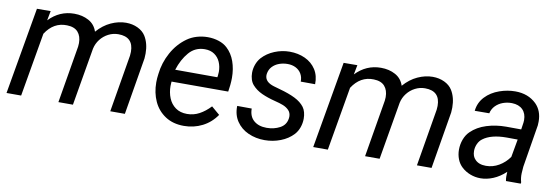

<svg xmlns="http://www.w3.org/2000/svg" viewBox="-46 -840 3336 1150"><g transform="rotate(10 1622.0 -264.5)"><path d="M170.4 -387.7 103.5 0H14.6L106.4 -528.3L189.9 -528.8L178.7 -470.7Q243.2 -538.1 332.5 -538.1Q382.3 -538.1 420.4 -517.3Q458.5 -496.6 472.7 -453.6Q510.3 -496.6 556.2 -517.6Q602.1 -538.6 647 -538.6Q686.5 -538.6 718.5 -523.4Q750.5 -508.3 767.1 -481.9Q793.9 -438.5 793.9 -377.4Q793.9 -362.8 792.5 -347.2L734.4 0H645.5L704.1 -348.6Q705.6 -361.3 705.6 -372.1Q705.6 -462.9 613.8 -462.9Q581.5 -462.9 553.2 -448.2Q524.9 -433.6 505.1 -408.2Q485.4 -382.8 478.5 -351.1L418.5 0H330.1L388.7 -348.1Q390.1 -359.4 390.1 -369.6Q390.1 -411.6 368.4 -436.3Q346.7 -460.9 301.8 -461.9Q220.2 -464.8 170.4 -387.7Z M1291.5 -91.8Q1257.8 -42.5 1206.3 -16.4Q1154.8 9.8 1094.2 9.8Q1027.8 9.8 981 -21Q934.1 -51.8 910.4 -103.5Q886.7 -155.3 886.7 -218.8Q886.7 -226.6 887.7 -244.1L890.6 -270Q898.4 -339.4 932.1 -400.9Q965.8 -462.4 1020 -501Q1045.9 -519.5 1078.4 -529.1Q1110.8 -538.6 1144.5 -538.6Q1180.2 -538.6 1211.4 -528.3Q1242.7 -518.1 1263.7 -498.5Q1296.4 -468.3 1312.5 -422.9Q1328.6 -377.4 1328.6 -323.2Q1328.6 -303.7 1326.2 -279.3L1320.8 -238.8H976.1Q974.6 -225.6 974.6 -212.4Q974.6 -172.4 988.3 -138.7Q1002 -105 1030.3 -84.5Q1058.6 -64 1100.6 -64Q1140.6 -64 1175.3 -82.8Q1210 -101.6 1241.2 -134.8ZM985.4 -312.5 1241.7 -312 1243.2 -319.8Q1245.1 -336.4 1245.1 -345.2Q1245.1 -377.4 1233.4 -404.5Q1221.7 -431.6 1198 -448Q1174.3 -464.4 1139.6 -464.4Q1081.1 -464.4 1043.5 -420.9Q1005.9 -377.4 985.4 -312.5Z M1707.5 -154.3Q1707.5 -177.7 1692.9 -192.9Q1678.2 -208 1657.2 -216.3Q1636.2 -224.6 1606 -231.9Q1561 -243.2 1524.9 -259.5Q1488.8 -275.9 1465.3 -302.7Q1453.6 -315.9 1447.8 -334.7Q1441.9 -353.5 1441.9 -374.5Q1441.9 -399.9 1450.7 -424.6Q1459.5 -449.2 1476.1 -468.3Q1506.3 -501.5 1551 -519.8Q1595.7 -538.1 1642.6 -538.1Q1694.3 -538.1 1736.6 -518.6Q1778.8 -499 1803 -461.7Q1827.1 -424.3 1825.7 -372.6L1738.3 -373Q1738.8 -400.4 1726.6 -420.9Q1714.4 -441.4 1692.6 -452.4Q1670.9 -463.4 1643.1 -463.4Q1616.2 -463.4 1591.8 -454.6Q1567.4 -445.8 1550.5 -427.7Q1533.7 -409.7 1529.8 -382.8Q1529.3 -379.9 1529.3 -375Q1529.3 -334 1585 -317.4L1622.6 -306.6Q1679.7 -291 1717.3 -272.2Q1754.9 -253.4 1775.4 -226.1Q1784.7 -213.4 1789.6 -195.6Q1794.4 -177.7 1794.4 -157.2Q1794.4 -130.4 1785.4 -104.5Q1776.4 -78.6 1758.8 -59.1Q1728 -25.9 1681.9 -8.1Q1635.7 9.8 1585.4 9.8Q1531.2 9.8 1485.8 -10.5Q1440.4 -30.8 1413.8 -70.1Q1387.2 -109.4 1388.7 -163.6L1477.1 -163.1Q1477.1 -115.7 1506.3 -90.3Q1535.6 -64.9 1584.5 -64.9Q1629.4 -64.9 1665 -84Q1700.7 -103 1706.5 -143.1Q1707.5 -150.9 1707.5 -154.3Z M2035.6 -387.7 1968.8 0H1879.9L1971.7 -528.3L2055.2 -528.8L2043.9 -470.7Q2108.4 -538.1 2197.8 -538.1Q2247.6 -538.1 2285.6 -517.3Q2323.7 -496.6 2337.9 -453.6Q2375.5 -496.6 2421.4 -517.6Q2467.3 -538.6 2512.2 -538.6Q2551.8 -538.6 2583.7 -523.4Q2615.7 -508.3 2632.3 -481.9Q2659.2 -438.5 2659.2 -377.4Q2659.2 -362.8 2657.7 -347.2L2599.6 0H2510.7L2569.3 -348.6Q2570.8 -361.3 2570.8 -372.1Q2570.8 -462.9 2479 -462.9Q2446.8 -462.9 2418.5 -448.2Q2390.1 -433.6 2370.4 -408.2Q2350.6 -382.8 2343.8 -351.1L2283.7 0H2195.3L2253.9 -348.1Q2255.4 -359.4 2255.4 -369.6Q2255.4 -411.6 2233.6 -436.3Q2211.9 -460.9 2167 -461.9Q2085.4 -464.8 2035.6 -387.7Z M3052.2 0Q3049.3 -14.2 3049.3 -27.8L3050.3 -55.7Q3014.2 -22 2975.1 -5.9Q2936 10.3 2898.4 10.3Q2865.7 10.3 2836.2 -1Q2806.6 -12.2 2784.2 -32.7Q2763.2 -51.8 2752.7 -78.9Q2742.2 -106 2742.2 -136.2Q2742.2 -168.9 2753.4 -199Q2764.6 -229 2785.2 -249Q2822.3 -285.6 2878.4 -303.2Q2934.6 -320.8 2996.6 -320.8L3088.4 -320.3L3094.7 -362.8Q3095.7 -373.5 3095.7 -377.9Q3095.7 -418 3072.5 -441.4Q3049.3 -464.8 3006.8 -465.8Q2978.5 -466.3 2952.4 -456.8Q2926.3 -447.3 2907.7 -428.2Q2889.2 -409.2 2883.3 -382.3L2794.9 -381.8Q2800.3 -432.1 2834 -468Q2867.7 -503.9 2919.4 -522Q2966.8 -538.6 3014.6 -538.6Q3093.3 -538.6 3143.1 -490.2Q3183.1 -450.2 3183.1 -384.8Q3183.1 -369.1 3182.1 -361.3L3139.6 -102.5L3136.7 -61.5Q3135.7 -33.2 3143.1 -8.3L3142.1 0ZM3058.6 -147.9 3078.1 -256.8 3011.2 -257.3Q2916.5 -257.3 2867.7 -220.2Q2851.1 -208 2841.8 -187.3Q2832.5 -166.5 2832.5 -144.5Q2832.5 -111.3 2851.6 -92.8Q2874 -68.8 2917.5 -68.8Q2959.5 -68.8 2996.3 -90.3Q3033.2 -111.8 3058.6 -147.9Z"/></g></svg>

Font: Mardoto
Style: Italic
Weight: 400
Italic angle: -12°
Designer: Christian Robertson, Vahan Hovhannisyan
Foundry: Google
Version: Version 1.000